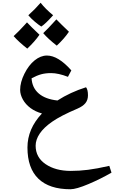

<svg xmlns="http://www.w3.org/2000/svg" viewBox="-20 -1050 839 1410"><path d="M497.1 339.8Q342.3 339.8 262 262.5Q181.6 185.1 181.6 33.2Q181.6 -103.5 288.1 -216.8Q240.7 -229.5 204.3 -256.3Q168 -283.2 147.9 -319.3Q127.9 -355.5 127.9 -390.1Q127.9 -445.3 159.2 -508.3Q190.4 -571.3 234.4 -606.7Q278.3 -642.1 324.7 -642.1Q407.2 -642.1 503.9 -533.2L479 -485.8Q408.2 -513.2 355 -513.2Q314.5 -513.2 283 -504.6Q251.5 -496.1 211.9 -475.1Q215.8 -405.8 264.2 -363.8Q312.5 -321.8 401.9 -312Q496.1 -372.6 611.8 -409.2Q626 -392.1 626 -350.1Q626 -315.9 607.4 -292.7Q588.9 -269.5 548.3 -252Q426.3 -200.2 363.8 -156.7Q301.3 -113.3 271.5 -68.6Q241.7 -23.9 241.7 20Q241.7 105.5 314.7 155.3Q387.7 205.1 500 205.1Q562.5 205.1 626.5 197Q690.4 189 782.7 168L798.8 217.8Q720.7 263.2 630.4 301.5Q540 339.8 497.1 339.8ZM370.1 -938Q313.5 -874.5 283.2 -855Q262.2 -868.2 234.9 -891.4Q207.5 -914.6 188 -938Q236.3 -981 278.3 -1029.8Q312.5 -985.4 370.1 -938ZM270 -794.9Q236.3 -745.6 180.2 -692.9Q116.7 -743.2 80.1 -784.7Q118.7 -820.3 157.2 -862.8L178.2 -885.7Q209 -852.1 270 -794.9ZM486.3 -816.9Q452.1 -766.1 397 -714.8Q332.5 -765.1 297.4 -806.6Q329.6 -836.4 394 -907.7Q419.9 -880.4 486.3 -816.9Z"/></svg>

Font: Sahl Naskh
Style: Bold
Weight: 700
Designer: Pascal Zoghbi
Version: Version 1.001